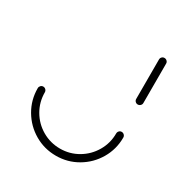

<svg xmlns="http://www.w3.org/2000/svg" viewBox="-129 -617 680 716"><g transform="rotate(30 211.5 -259.5)"><path d="M377 -200Q383.3 -200 388 -195.4Q392.6 -190.7 392.6 -184.4Q392.6 -134.1 367.8 -91.9Q343 -49.6 300.7 -24.8Q258.5 0 208.5 0Q158.1 0 115.9 -24.8Q73.7 -49.6 48.9 -91.9Q24.1 -134.1 24.1 -184.4Q24.1 -190.7 28.5 -195.4Q33 -200 39.3 -200Q45.6 -200 50.2 -195.4Q54.8 -190.7 54.8 -184.4Q54.8 -142.6 75.4 -107.2Q95.9 -71.9 131.3 -51.3Q166.7 -30.7 208.5 -30.7Q250 -30.7 285.2 -51.3Q320.4 -71.9 341.1 -107.2Q361.9 -142.6 361.9 -184.4Q361.9 -190.7 366.3 -195.4Q370.7 -200 377 -200ZM377.4 -318.1Q371.1 -318.1 366.7 -322.6Q362.2 -327 362.2 -333.3V-503.3Q362.2 -509.6 366.7 -514.1Q371.1 -518.5 377.4 -518.5Q383.7 -518.5 388.3 -514.1Q393 -509.6 393 -503.3V-333.3Q393 -327 388.3 -322.6Q383.7 -318.1 377.4 -318.1Z"/></g></svg>

Font: 26F Galaxy Hebrew Ultra Light
Style: Regular
Weight: 200
Designer: C₂₉H₂₅N₃O₅
Version: Version 1.000